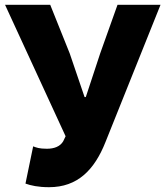

<svg xmlns="http://www.w3.org/2000/svg" viewBox="-20 -765 688 799"><path d="M184 14C303 14 373 -58 419 -174L648 -745H469L397 -543L337 -361H332L270 -543L189 -745H1L253 -198L243 -177C230 -155 205 -146 175 -146C143 -146 131 -151 118 -156L86 -1C108 7 139 14 184 14Z"/></svg>

Font: Noto Sans HK Black
Style: Regular
Weight: 900
Designer: Ryoko NISHIZUKA 西塚涼子 (kana, bopomofo & ideographs); Paul D. Hunt (Latin, Greek & Cyrillic); Sandoll Communications 산돌커뮤니
Foundry: Adobe
Version: Version 2.004;hotconv 1.0.118;makeotfexe 2.5.65603